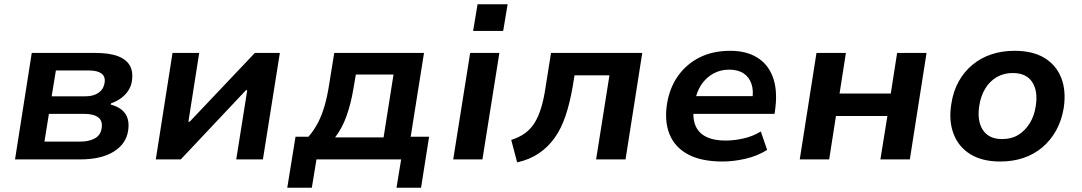

<svg xmlns="http://www.w3.org/2000/svg" viewBox="-20 -753 5110 907"><path d="M51 0 130 -503H429Q498 -503 538.5 -487Q579 -471 594.5 -441Q610 -411 603 -370Q600 -347 587 -326.5Q574 -306 553.5 -290.5Q533 -275 505 -265L503 -259Q552 -246 572.5 -215Q593 -184 585 -134Q575 -72 516 -36Q457 0 359 0ZM190 -84H358Q400 -84 427.5 -99Q455 -114 460 -146Q466 -182 444 -198.5Q422 -215 379 -215H211ZM224 -298H383Q421 -298 445 -314.5Q469 -331 474 -361Q479 -391 459.5 -405.5Q440 -420 402 -420H244Z M716 0 795 -503H921L870 -178H876L1184 -503H1302L1222 0H1096L1148 -327H1142L834 0Z M1337 134 1376 -107H1437Q1464 -138 1482.5 -174Q1501 -210 1514 -255.5Q1527 -301 1536 -361L1559 -503H1983L1920 -107H2007L1969 134H1853L1875 0H1475L1453 134ZM1563 -104H1792L1839 -401H1661L1649 -331Q1638 -265 1617.5 -206.5Q1597 -148 1563 -104Z M2215 -607 2236 -733H2378L2357 -607ZM2121 0 2201 -503H2339L2259 0Z M2423 14 2395 -92Q2433 -104 2460.5 -124Q2488 -144 2506.5 -174.5Q2525 -205 2537.5 -247.5Q2550 -290 2558 -346L2583 -503H3014L2935 0H2796L2859 -397H2694L2685 -342Q2672 -267 2652 -207Q2632 -147 2601 -103Q2570 -59 2526 -29Q2482 1 2423 14Z M3394 10Q3293 10 3230.5 -23.5Q3168 -57 3143 -118.5Q3118 -180 3131 -263Q3143 -337 3182 -393Q3221 -449 3283.5 -481Q3346 -513 3430 -513Q3505 -513 3556.5 -481.5Q3608 -450 3630.5 -390Q3653 -330 3643 -245L3639 -215H3232L3244 -299H3551L3533 -277Q3541 -324 3530 -356.5Q3519 -389 3492.5 -406.5Q3466 -424 3424 -424Q3383 -424 3349 -405Q3315 -386 3293 -353Q3271 -320 3263 -275L3259 -254Q3250 -200 3264 -163Q3278 -126 3314.5 -107.5Q3351 -89 3408 -89Q3448 -89 3492.5 -99Q3537 -109 3574 -132L3604 -45Q3558 -16 3501.5 -3Q3445 10 3394 10Z M3758 0 3837 -503H3976L3946 -311H4188L4218 -503H4357L4278 0H4139L4172 -205H3929L3897 0Z M4705 10Q4620 10 4564 -24.5Q4508 -59 4484.5 -121Q4461 -183 4474 -262Q4483 -322 4509 -368.5Q4535 -415 4574.5 -447.5Q4614 -480 4664 -496.5Q4714 -513 4773 -513Q4859 -513 4914.5 -479Q4970 -445 4993.5 -384.5Q5017 -324 5005 -243Q4995 -183 4969 -136.5Q4943 -90 4904 -57Q4865 -24 4815 -7Q4765 10 4705 10ZM4714 -96Q4758 -96 4790 -115.5Q4822 -135 4844 -170Q4866 -205 4873 -253Q4884 -323 4856 -365.5Q4828 -408 4764 -408Q4722 -408 4689 -389Q4656 -370 4634.5 -335Q4613 -300 4606 -253Q4595 -182 4623 -139Q4651 -96 4714 -96Z"/></svg>

Font: Nunito Sans 6pt
Style: Bold Italic
Weight: 700
Italic angle: -9°
Version: Version 3.101;gftools[0.9.27]